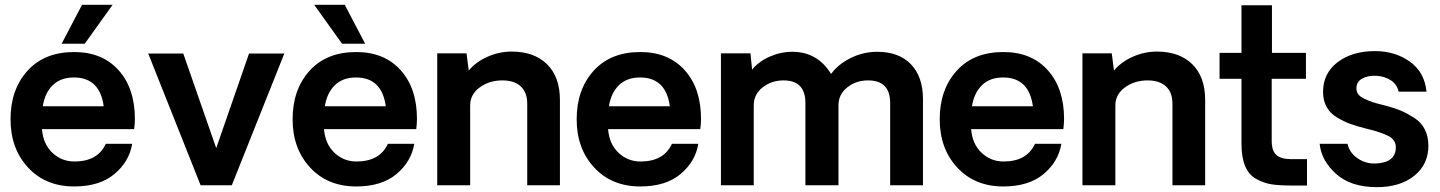

<svg xmlns="http://www.w3.org/2000/svg" viewBox="-20 -772 6002 800"><path d="M449.2 -752 333 -589.8H236.8L321.8 -752ZM542 -276.9Q542 -257.8 539.1 -233.9H154.8Q159.7 -171.9 198.2 -135.5Q236.8 -99.1 290 -99.1Q387.2 -99.1 420.9 -172.9H530.8Q518.6 -98.6 456.8 -46.9Q395 4.9 289.1 4.9Q169.9 4.9 96.9 -74Q23.9 -152.8 23.9 -274.9Q23.9 -398.9 94.5 -477.1Q165 -555.2 289.1 -555.2Q406.2 -555.2 474.1 -479.5Q542 -403.8 542 -276.9ZM158.2 -329.1H412.1Q396 -449.2 288.1 -449.2Q232.9 -449.2 200 -417.2Q167 -385.3 158.2 -329.1Z M1164.6 -548.8 945.8 0H815.9L597.7 -548.8H743.7L880.9 -154.8L1017.6 -548.8Z M1405.3 -589.8 1289.1 -752H1416.5L1501.5 -589.8ZM1717.3 -276.9Q1717.3 -257.8 1714.4 -233.9H1330.1Q1335 -171.9 1373.5 -135.5Q1412.1 -99.1 1465.3 -99.1Q1562.5 -99.1 1596.2 -172.9H1706.1Q1693.8 -98.6 1632.1 -46.9Q1570.3 4.9 1464.4 4.9Q1345.2 4.9 1272.2 -74Q1199.2 -152.8 1199.2 -274.9Q1199.2 -398.9 1269.8 -477.1Q1340.3 -555.2 1464.4 -555.2Q1581.5 -555.2 1649.4 -479.5Q1717.3 -403.8 1717.3 -276.9ZM1463.4 -449.2Q1408.2 -449.2 1375.2 -417Q1342.3 -384.8 1333.5 -329.1H1587.4Q1571.3 -449.2 1463.4 -449.2Z M2111.8 -557.1Q2206.1 -557.1 2259.5 -504.2Q2313 -451.2 2313 -356V0H2176.8V-339.8Q2176.8 -386.7 2149.9 -411.9Q2123 -437 2073.2 -437Q2019 -437 1979 -408Q1939 -378.9 1939 -333V0H1801.8V-549.8H1923.8L1933.1 -478Q1962.9 -514.2 2011.5 -535.6Q2060.1 -557.1 2111.8 -557.1Z M2900.9 -276.9Q2900.9 -257.8 2897.9 -233.9H2513.7Q2518.6 -171.9 2557.1 -135.5Q2595.7 -99.1 2648.9 -99.1Q2746.1 -99.1 2779.8 -172.9H2889.6Q2877.4 -98.6 2815.7 -46.9Q2753.9 4.9 2647.9 4.9Q2528.8 4.9 2455.8 -74Q2382.8 -152.8 2382.8 -274.9Q2382.8 -398.9 2453.4 -477.1Q2523.9 -555.2 2647.9 -555.2Q2765.1 -555.2 2833 -479.5Q2900.9 -403.8 2900.9 -276.9ZM2647 -449.2Q2591.8 -449.2 2558.8 -417Q2525.9 -384.8 2517.1 -329.1H2771Q2754.9 -449.2 2647 -449.2Z M3634.8 -556.2Q3725.6 -556.2 3775.6 -504.2Q3825.7 -452.1 3825.7 -358.9V0H3689V-342.8Q3689 -437 3596.7 -437Q3546.9 -437 3510.3 -408Q3473.6 -378.9 3473.6 -333V0H3335.9V-342.8Q3335.9 -437 3244.6 -437Q3194.8 -437 3157.7 -408Q3120.6 -378.9 3120.6 -333V0H2983.9V-549.8H3106.9L3113.8 -481.9Q3141.6 -516.1 3187.3 -536.1Q3232.9 -556.2 3281.7 -556.2Q3385.7 -556.2 3442.9 -463.9Q3472.7 -504.9 3525.1 -530.5Q3577.6 -556.2 3634.8 -556.2Z M4413.6 -276.9Q4413.6 -257.8 4410.6 -233.9H4026.4Q4031.2 -171.9 4069.8 -135.5Q4108.4 -99.1 4161.6 -99.1Q4258.8 -99.1 4292.5 -172.9H4402.3Q4390.1 -98.6 4328.4 -46.9Q4266.6 4.9 4160.6 4.9Q4041.5 4.9 3968.5 -74Q3895.5 -152.8 3895.5 -274.9Q3895.5 -398.9 3966.1 -477.1Q4036.6 -555.2 4160.6 -555.2Q4277.8 -555.2 4345.7 -479.5Q4413.6 -403.8 4413.6 -276.9ZM4159.7 -449.2Q4104.5 -449.2 4071.5 -417Q4038.6 -384.8 4029.8 -329.1H4283.7Q4267.6 -449.2 4159.7 -449.2Z M4800.3 -557.1Q4894.5 -557.1 4948 -504.2Q5001.5 -451.2 5001.5 -356V0H4865.2V-339.8Q4865.2 -386.7 4838.4 -411.9Q4811.5 -437 4761.7 -437Q4707.5 -437 4667.5 -408Q4627.4 -378.9 4627.4 -333V0H4490.2V-549.8H4612.3L4621.6 -478Q4651.4 -514.2 4700 -535.6Q4748.5 -557.1 4800.3 -557.1Z M5359.4 1Q5310.5 1 5278.6 -3.9Q5246.6 -8.8 5215.1 -25.9Q5183.6 -43 5168.2 -79.6Q5152.8 -116.2 5152.8 -173.8V-443.8H5061.5V-551.8H5152.8V-750H5279.8V-551.8H5421.4V-443.8H5278.8V-184.1Q5278.8 -144 5298.1 -126.5Q5317.4 -108.9 5359.4 -108.9H5425.8V1Z M5716.8 7.8Q5608.9 7.8 5547.4 -47.1Q5485.8 -102.1 5478.5 -172.9H5594.7Q5602.5 -135.7 5636.7 -112.3Q5670.9 -88.9 5712.9 -90.8Q5795.9 -94.7 5795.9 -158.2Q5795.9 -189 5765.4 -205.1Q5734.9 -221.2 5673.8 -235.8Q5634.8 -245.6 5608.6 -254.9Q5582.5 -264.2 5552.7 -281.5Q5522.9 -298.8 5507.8 -325.9Q5492.7 -353 5492.7 -389.2Q5492.7 -466.3 5553.2 -512.7Q5613.8 -559.1 5710 -559.1Q5792 -559.1 5853.8 -515.6Q5915.5 -472.2 5923.8 -390.1H5807.6Q5800.8 -420.9 5775.1 -437.5Q5749.5 -454.1 5715.8 -456.1Q5679.7 -458 5655.8 -444.6Q5631.8 -431.2 5631.8 -404.8Q5631.8 -389.6 5639.4 -379.4Q5647 -369.1 5664.8 -360.6Q5682.6 -352.1 5697.8 -346.9Q5712.9 -341.8 5740.7 -335Q5750.5 -332 5755.9 -331.1Q5793 -321.3 5818.8 -310.1Q5844.7 -298.8 5873.3 -280.5Q5901.9 -262.2 5916.7 -232.7Q5931.6 -203.1 5931.6 -165Q5931.6 -86.9 5872.8 -39.6Q5814 7.8 5716.8 7.8Z"/></svg>

Font: Oakes Grotesk
Style: SemiBold
Weight: 600
Designer: Samuel Oakes
Foundry: Samuel Oakes
Version: Version 1.0 | wf-rip DC20170320